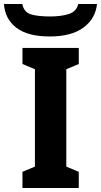

<svg xmlns="http://www.w3.org/2000/svg" viewBox="-86 -936 503 956"><path d="M306.2 -80.6V0H25.9V-80.6L87.9 -106.4V-591.3L25.9 -617.2V-697.3H306.2V-617.2L244.1 -591.3V-106.4ZM303.7 -916H397Q389.6 -843.3 329.6 -798.8Q269.5 -754.4 162.1 -754.4Q51.8 -754.4 -4.6 -797.9Q-61 -841.3 -66.4 -916H24.9Q33.2 -875.5 67.4 -864.7Q101.6 -854 164.6 -854Q217.3 -854 255.9 -866Q294.4 -877.9 303.7 -916Z"/></svg>

Font: Lunasima
Style: Bold
Weight: 700
Designer: The DocRepair Project, Monotype Design Team
Foundry: Google
Version: Version 2.009